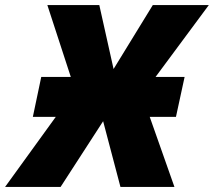

<svg xmlns="http://www.w3.org/2000/svg" viewBox="-81 -734 840 754"><path d="M-61 0H157L324 -258L392 0H604L507 -275H610L644 -432H530L739 -714H519L365 -463L309 -714H105L197 -432H81L48 -275H138Z"/></svg>

Font: Noto Sans UI Black
Style: Italic
Weight: 900
Italic angle: -372°
Designer: Monotype Design Team
Foundry: Monotype Imaging Inc.
Version: Version 1.901